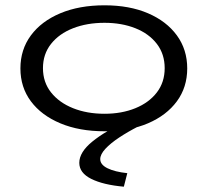

<svg xmlns="http://www.w3.org/2000/svg" viewBox="-20 -487 790 724"><path d="M374 8Q279 8 207.5 -22Q136 -52 96.5 -105Q57 -158 57 -229Q57 -300 96.5 -353.5Q136 -407 207.5 -437Q279 -467 374 -467Q468 -467 538 -437Q608 -407 647 -353.5Q686 -300 686 -229Q686 -158 647 -105Q608 -52 538 -22Q468 8 374 8ZM374 -58Q439 -58 490.5 -79Q542 -100 571.5 -138.5Q601 -177 601 -230Q601 -283 571.5 -321.5Q542 -360 490.5 -380.5Q439 -401 374 -401Q308 -401 255.5 -380.5Q203 -360 172.5 -321.5Q142 -283 142 -230Q142 -177 172.5 -138.5Q203 -100 255.5 -79Q308 -58 374 -58ZM460 166 447 217Q369 210 324 187.5Q279 165 279 127Q279 87 328 47Q377 7 460 -31L501 -10Q462 10 429.5 31.5Q397 53 377.5 74Q358 95 358 113Q358 134 385.5 147.5Q413 161 460 166Z"/></svg>

Font: Inconsolata ExtraExpanded
Style: Regular
Weight: 400
Width: 8
Monospace: yes
Designer: Raph Levien, Cyreal, Brenton Simpson
Foundry: Raph Levien, Cyreal, Google
Version: Version 3.001; ttfautohint (v1.8.2.53-6de2)